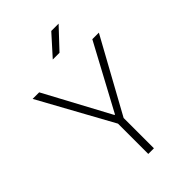

<svg xmlns="http://www.w3.org/2000/svg" viewBox="-259 -999 1103 1103"><g transform="rotate(-45 293.0 -447.0)"><path d="M270 0V-246.1L23.9 -693.4H77.1L291 -295.4H294.9L508.8 -693.4H562L315.9 -246.1V0ZM265.6 -771.5 375.5 -893.6H435.1L320.3 -771.5Z"/></g></svg>

Font: Cascadia Code NF ExtraLight
Style: Regular
Weight: 200
Monospace: yes
Designer: Aaron Bell
Foundry: Saja Typeworks
Version: Version 2404.023; ttfautohint (v1.8.4)